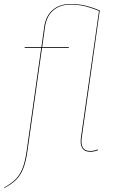

<svg xmlns="http://www.w3.org/2000/svg" viewBox="-54 -753 595 964"><path d="M437 -3 438 1Q419 9 399 9Q375 9 363 -4.5Q351 -18 351 -42Q351 -53 352 -60L443 -698Q402 -715 369 -722.5Q336 -730 301 -730Q248 -730 214 -701.5Q180 -673 172 -618L158 -517H292L291 -513H157L84 4Q76 61 62 95Q48 129 26.5 150Q5 171 -32 191L-34 189Q2 169 23.5 148Q45 127 58.5 93.5Q72 60 80 4L153 -513H70V-517H154L168 -618Q176 -674 211 -703.5Q246 -733 301 -733Q337 -733 371 -725.5Q405 -718 445 -701H447L356 -59Q355 -54 355 -43Q355 5 399 5Q419 5 437 -3Z"/></svg>

Font: Fira Sans Condensed Four
Style: Italic
Weight: 100
Width: 3
Italic angle: -8°
Designer: bBox Type GmbH & Carrois Corporate GbR & Edenspiekermann AG
Foundry: bBox Type GmbH & Carrois Corporate GbR & Edenspiekermann AG
Version: Version 4.301